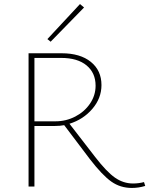

<svg xmlns="http://www.w3.org/2000/svg" viewBox="-20 -921 737 948"><path d="M230 -715 214 -728 375 -901 395 -884ZM697 -3Q665 7 631 7Q574 7 529.5 -24.5Q485 -56 424 -135L297 -303Q277 -299 251 -299H150V0H121V-658H284Q376 -658 428.5 -615.5Q481 -573 481 -501Q481 -436 436 -383.5Q391 -331 323 -310L449 -147Q506 -73 547.5 -44Q589 -15 637 -15Q665 -15 691 -22ZM254 -322Q306 -322 351.5 -345.5Q397 -369 424.5 -409.5Q452 -450 452 -498Q452 -561 407.5 -598Q363 -635 282 -635H150V-322Z"/></svg>

Font: Ysabeau Infant Extralight
Style: Regular
Weight: 200
Designer: Christian Thalmann (Catharsis Fonts)
Version: Version 0.003